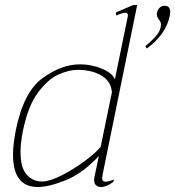

<svg xmlns="http://www.w3.org/2000/svg" viewBox="-20 -737 700 767"><path d="M32 -119Q32 -158 43 -216Q74 -370 150 -425Q226 -480 300 -480Q343 -480 385 -463.5Q427 -447 439 -420L491 -674V-676Q491 -686 481 -686Q469 -686 444 -675L443 -687L512 -717H528L390 -40Q388 -28 388 -26Q388 -11 402 -11Q411 -11 435 -19L433 -11Q421 -1 408 4.5Q395 10 384 10Q371 10 363.5 3Q356 -4 356 -18Q356 -24 357 -28L375 -114Q311 -45 243.5 -17.5Q176 10 131 10Q32 10 32 -119ZM561 -553Q588 -575 605.5 -596Q623 -617 623 -639Q623 -649 615 -659Q610 -666 608 -671Q606 -676 607 -685Q610 -699 618 -706.5Q626 -714 638 -714Q660 -714 660 -689L658 -673Q642 -598 566 -543ZM382 -150 427 -368Q424 -412 385.5 -435Q347 -458 290 -458Q256 -458 214 -439.5Q172 -421 132 -367.5Q92 -314 72 -216Q62 -167 62 -130Q62 -67 86.5 -39.5Q111 -12 148 -12Q178 -12 225.5 -36Q273 -60 317.5 -93Q362 -126 382 -150Z"/></svg>

Font: Taviraj Thin
Style: Italic
Weight: 250
Italic angle: -12°
Designer: Katatrad Team
Foundry: CadsonDemak
Version: Version 1.001